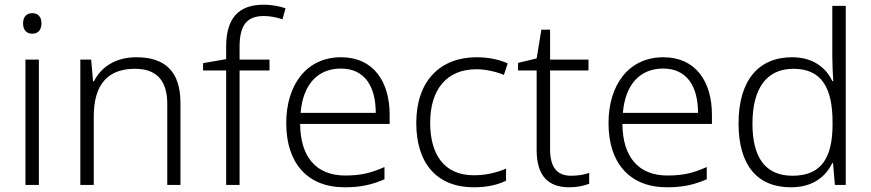

<svg xmlns="http://www.w3.org/2000/svg" viewBox="-20 -785 3697 815"><path d="M117 -729C92 -729 78 -713 78 -686C78 -658 92 -642 117 -642C142 -642 156 -658 156 -686C156 -713 142 -729 117 -729ZM145 -532H88V0H145Z M559 -542C469 -542 408 -499 379 -440H375L367 -532H321V0H378V-290C378 -425 436 -493 553 -493C642 -493 690 -446 690 -344V0H746V-348C746 -482 680 -542 559 -542Z M1124 -486V-532H997V-587C997 -678 1028 -717 1100 -717C1127 -717 1156 -711 1179 -703L1192 -750C1167 -758 1137 -765 1099 -765C993 -765 940 -708 940 -587V-534L842 -517V-486H940V0H997V-486Z M1428 -542C1280 -542 1195 -424 1195 -262C1195 -95 1283 10 1443 10C1511 10 1559 -1 1612 -24V-76C1553 -50 1511 -40 1445 -40C1323 -40 1255 -118 1254 -259H1634V-298C1634 -440 1564 -542 1428 -542ZM1427 -494C1528 -494 1575 -418 1575 -306H1256C1266 -427 1329 -494 1427 -494Z M1991 10C2049 10 2094 -1 2128 -18V-69C2090 -53 2044 -41 1991 -41C1864 -41 1806 -131 1806 -264C1806 -405 1876 -491 2002 -491C2039 -491 2083 -482 2119 -467L2135 -516C2100 -532 2054 -542 2003 -542C1850 -542 1747 -443 1747 -263C1747 -91 1835 10 1991 10Z M2404 -39C2343 -39 2315 -77 2315 -151V-486H2478V-532H2315V-659H2278L2258 -537L2179 -518V-486H2258V-148C2258 -37 2308 10 2397 10C2430 10 2461 3 2481 -5V-51C2462 -44 2434 -39 2404 -39Z M2796 -542C2648 -542 2563 -424 2563 -262C2563 -95 2651 10 2811 10C2879 10 2927 -1 2980 -24V-76C2921 -50 2879 -40 2813 -40C2691 -40 2623 -118 2622 -259H3002V-298C3002 -440 2932 -542 2796 -542ZM2795 -494C2896 -494 2943 -418 2943 -306H2624C2634 -427 2697 -494 2795 -494Z M3337 10C3432 10 3485 -36 3513 -93H3516L3524 0H3570V-760H3513V-545C3513 -514 3515 -472 3517 -441H3513C3486 -498 3431 -542 3342 -542C3200 -542 3115 -444 3115 -261C3115 -83 3195 10 3337 10ZM3344 -39C3229 -39 3174 -116 3174 -260C3174 -410 3234 -493 3348 -493C3467 -493 3514 -413 3514 -266V-257C3514 -116 3467 -39 3344 -39Z"/></svg>

Font: Noto Sans Ethiopic Light
Style: Regular
Weight: 300
Designer: Monotype Design Team
Foundry: Monotype Imaging Inc.
Version: Version 2.102